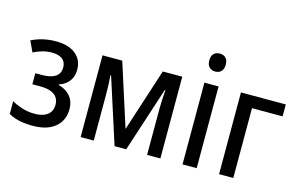

<svg xmlns="http://www.w3.org/2000/svg" viewBox="-92 -978 1912 1222"><g transform="rotate(15 863.5 -367.0)"><path d="M197.3 -548.3Q250 -548.3 289.3 -532Q328.6 -515.6 350.3 -484.4Q372.1 -453.1 372.1 -408.2Q372.1 -362.3 347.9 -331.3Q323.7 -300.3 283.2 -288.1V-284.2Q314.5 -275.9 338.4 -258.8Q362.3 -241.7 376 -215.1Q389.6 -188.5 389.6 -150.9Q389.6 -104.5 367.2 -68.1Q344.7 -31.7 300.3 -11Q255.9 9.8 189.5 9.8Q156.7 9.8 127.7 5.9Q98.6 2 74.5 -5.9Q50.3 -13.7 30.3 -25.4V-109.4Q60.1 -92.3 98.6 -79.8Q137.2 -67.4 181.2 -67.4Q215.3 -67.4 241.2 -76.9Q267.1 -86.4 281.7 -106.2Q296.4 -126 296.4 -156.7Q296.4 -185.1 282.7 -204.8Q269 -224.6 241.5 -234.9Q213.9 -245.1 171.4 -245.1H120.1V-317.9H165Q219.7 -317.9 251 -337.6Q282.2 -357.4 282.2 -399.4Q282.2 -435.5 258.1 -453.9Q233.9 -472.2 188.5 -472.2Q156.7 -472.2 127.7 -464.1Q98.6 -456.1 68.4 -440.9L35.2 -511.7Q73.2 -530.3 112.8 -539.3Q152.3 -548.3 197.3 -548.3Z M1029.3 -538.6V0H941.9V-306.6Q941.9 -332 943.6 -363.3Q945.3 -394.5 947.8 -429.7H944.3L804.2 0H727.5L589.4 -429.7H585.4Q587.9 -397 589.1 -365.2Q590.3 -333.5 590.3 -305.7V0H503.9V-538.6H633.8L766.6 -124L900.9 -538.6Z M1268.6 -538.6V0H1175.3V-538.6ZM1223.1 -742.7Q1247.6 -742.7 1262.2 -728Q1276.9 -713.4 1276.9 -683.6Q1276.9 -654.3 1262 -639.4Q1247.1 -624.5 1223.1 -624.5Q1198.7 -624.5 1183.6 -639.4Q1168.5 -654.3 1168.5 -683.6Q1168.5 -713.9 1183.3 -728.3Q1198.2 -742.7 1223.1 -742.7Z M1711.4 -538.6V-460H1509.8V0H1416V-538.6Z"/></g></svg>

Font: Open Sans SemiCondensed Medium
Style: Regular
Weight: 500
Width: 4
Designer: Monotype Design Team
Foundry: Monotype Imaging Inc.
Version: Version 3.000